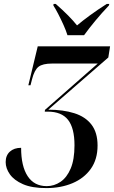

<svg xmlns="http://www.w3.org/2000/svg" viewBox="-20 -951 583 982"><path d="M217 11Q143 11 97.5 -9Q52 -29 30.5 -59.5Q9 -90 9 -122Q9 -156 30.5 -175.5Q52 -195 88 -195Q88 -101 121.5 -50Q155 1 219 1Q257 1 289.5 -21Q322 -43 341.5 -89Q361 -135 361 -208Q361 -296 328 -338Q295 -380 224 -380H209L210 -389L480 -626H247Q198 -626 177 -609.5Q156 -593 144 -546L136 -515H125L173 -714H543L534 -657L227 -390Q303 -390 360 -372Q417 -354 448 -313.5Q479 -273 479 -207Q479 -136 444.5 -87.5Q410 -39 350.5 -14Q291 11 217 11ZM325 -771Q318 -794 305 -823Q292 -852 278 -879Q264 -906 253 -923L254 -931H265Q336 -869 374 -821Q401 -844 440 -872.5Q479 -901 526 -931H539L537 -923Q501 -885 468.5 -846Q436 -807 410 -771Z"/></svg>

Font: Noto Serif Display Condensed SemiBold
Style: Italic
Weight: 600
Width: 3
Italic angle: -12°
Designer: Monotype Design Team
Foundry: Monotype Imaging Inc.
Version: Version 2.009